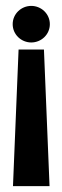

<svg xmlns="http://www.w3.org/2000/svg" viewBox="-20 -621 210 651"><path d="M23 -539C23 -504 52 -477 86 -477C120 -477 149 -504 149 -539C149 -574 120 -601 86 -601C52 -601 23 -574 23 -539ZM24 10H148L129 -453H43Z"/></svg>

Font: Charger Sport
Style: BdNrw
Weight: 700
Designer: Jasper
Foundry: Cannot Into Space Fonts
Version: Version 1.1